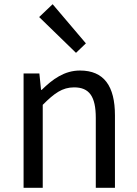

<svg xmlns="http://www.w3.org/2000/svg" viewBox="-20 -892 651 912"><path d="M92 0H183V-394C238 -449 276 -477 332 -477C404 -477 435 -434 435 -332V0H526V-344C526 -483 474 -557 360 -557C286 -557 230 -516 178 -465H175L167 -543H92ZM341 -641 388 -686 230 -872 166 -811Z"/></svg>

Font: Noto Sans T Chinese Regular
Style: Regular
Weight: 400
Designer: Ryoko NISHIZUKA (kana & ideographs); Paul D. Hunt (Latin, Greek & Cyrillic); Wenlong ZHANG (bopomofo); Sandoll Communica
Foundry: Adobe Systems Incorporated
Version: Version 1.000;PS 1;hotconv 1.0.78;makeotf.lib2.5.61930